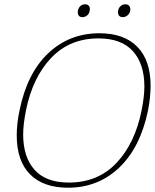

<svg xmlns="http://www.w3.org/2000/svg" viewBox="-20 -865 722 895"><path d="M343 -815Q346 -829 355 -837Q364 -845 376 -845Q387 -845 393 -839Q399 -833 399 -823Q399 -818 398 -815Q396 -801 386 -793Q376 -785 364 -785Q352 -785 346.5 -793Q341 -801 343 -815ZM530 -807Q530 -824 540 -834.5Q550 -845 564 -845Q577 -845 583 -837Q589 -829 587 -815Q584 -801 574 -793Q564 -785 552 -785Q542 -785 536 -791Q530 -797 530 -807ZM58 -234Q58 -289 71 -350Q106 -523 204.5 -616.5Q303 -710 444 -710Q558 -710 620 -647Q682 -584 682 -465Q682 -413 670 -350Q634 -177 535.5 -83.5Q437 10 297 10Q182 10 120 -52.5Q58 -115 58 -234ZM640 -350Q653 -415 653 -462Q653 -567 599.5 -626.5Q546 -686 439 -686Q305 -686 218.5 -595Q132 -504 101 -350Q88 -285 88 -238Q88 -133 141 -73.5Q194 -14 301 -14Q436 -14 522.5 -105Q609 -196 640 -350Z"/></svg>

Font: Taviraj Thin
Style: Italic
Weight: 250
Italic angle: -12°
Designer: Katatrad Team
Foundry: CadsonDemak
Version: Version 1.001